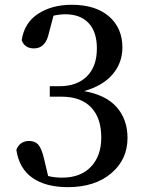

<svg xmlns="http://www.w3.org/2000/svg" viewBox="-20 -773 603 808"><path d="M205.1 -707 185.5 -632.8Q171.9 -569.3 123 -569.3Q84 -569.3 71.3 -603.5Q82 -676.8 140.1 -714.8Q198.2 -752.9 282.2 -752.9Q381.8 -752.9 438.5 -704.1Q495.1 -655.3 495.1 -573.2Q495.1 -508.8 454.1 -460.4Q413.1 -412.1 334 -389.6Q426.8 -373 471.7 -321.3Q516.6 -269.5 516.6 -192.4Q516.6 -101.6 447.8 -43.5Q378.9 14.6 265.6 14.6Q172.9 14.6 116.7 -24.4Q60.5 -63.5 48.8 -142.6Q63.5 -179.7 102.5 -179.7Q127.9 -179.7 141.6 -163.6Q155.3 -147.5 165 -106.4L182.6 -32.2Q210 -25.4 241.2 -25.4Q319.3 -25.4 362.8 -71.3Q406.2 -117.2 406.2 -194.3Q406.2 -276.4 363.3 -321.3Q320.3 -366.2 238.3 -366.2H189.5V-410.2H230.5Q303.7 -410.2 345.7 -451.7Q387.7 -493.2 387.7 -569.3Q387.7 -638.7 353 -675.8Q318.4 -712.9 254.9 -712.9Q231.4 -712.9 205.1 -707Z"/></svg>

Font: Bpmf Zihi Serif SemiBold
Style: SemiBold
Weight: 600
Foundry: But Ko
Version: Version 1.320